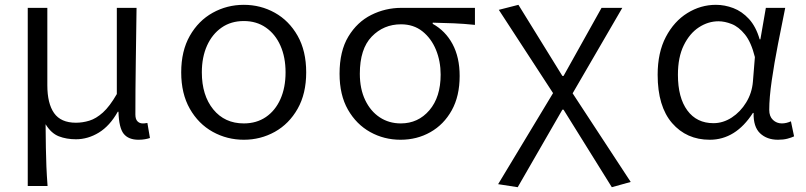

<svg xmlns="http://www.w3.org/2000/svg" viewBox="-20 -572 3375 804"><path d="M96.2 207V-539.1H178.2V-214.8Q178.2 -138.7 206.5 -98.4Q234.9 -58.1 297.9 -58.1Q326.2 -58.1 354.2 -66.7Q382.3 -75.2 410.9 -100.8Q439.5 -126.5 469.2 -178.2V-539.1H551.8Q550.3 -427.2 548.6 -310.8Q546.9 -194.3 546.9 -92.8Q546.9 -72.8 555.7 -64Q564.5 -55.2 577.1 -55.2Q580.1 -55.2 584.5 -55.4Q588.9 -55.7 597.2 -57.1L607.9 5.9Q599.1 8.8 587.2 11Q575.2 13.2 560.1 13.2Q518.1 13.2 498 -11.7Q478 -36.6 476.1 -104H473.1Q439.9 -44.9 394 -16.8Q348.1 11.2 297.9 11.2Q258.3 11.2 226.3 -1.2Q194.3 -13.7 170.9 -51.8Q171.4 5.9 172.1 46.9Q172.9 87.9 174.3 124.8Q175.8 161.6 179.2 207Z M1001 13.2Q930.7 13.2 870.8 -20Q811 -53.2 774.9 -116.5Q738.8 -179.7 738.8 -269Q738.8 -358.9 774.9 -422.1Q811 -485.4 870.8 -518.6Q930.7 -551.8 1001 -551.8Q1071.3 -551.8 1130.9 -518.6Q1190.4 -485.4 1226.3 -422.1Q1262.2 -358.9 1262.2 -269Q1262.2 -179.7 1226.3 -116.5Q1190.4 -53.2 1130.9 -20Q1071.3 13.2 1001 13.2ZM1001 -55.2Q1054.2 -55.2 1093.5 -82Q1132.8 -108.9 1154.3 -157Q1175.8 -205.1 1175.8 -269Q1175.8 -332.5 1154.3 -380.9Q1132.8 -429.2 1093.5 -456.5Q1054.2 -483.9 1001 -483.9Q947.3 -483.9 908 -456.5Q868.7 -429.2 846.9 -380.9Q825.2 -332.5 825.2 -269Q825.2 -172.9 873 -114Q920.9 -55.2 1001 -55.2Z M1657.2 13.2Q1588.4 13.2 1530.3 -19Q1472.2 -51.3 1437 -112.8Q1401.9 -174.3 1401.9 -263.2Q1401.9 -357.9 1438.7 -418.9Q1475.6 -480 1534.7 -509.5Q1593.8 -539.1 1661.1 -539.1H1968.8V-467.8Q1921.9 -472.7 1880.1 -474.4Q1838.4 -476.1 1792 -477.1V-472.2Q1845.2 -442.9 1875 -387.5Q1904.8 -332 1904.8 -253.9Q1904.8 -169.4 1871.6 -109.9Q1838.4 -50.3 1782.2 -18.6Q1726.1 13.2 1657.2 13.2ZM1658.2 -55.2Q1731 -55.2 1778.1 -110.4Q1825.2 -165.5 1825.2 -259.8Q1825.2 -315.4 1805.7 -363.3Q1786.1 -411.1 1749 -440.7Q1711.9 -470.2 1659.2 -470.2Q1586.4 -470.2 1536.6 -418.7Q1486.8 -367.2 1486.8 -263.2Q1486.8 -199.7 1509.3 -152.8Q1531.7 -106 1570.3 -80.6Q1608.9 -55.2 1658.2 -55.2Z M2147.9 211.9 2065.9 199.2 2295.9 -182.1 2068.8 -530.8 2150.9 -551.8 2335 -253.9H2339.8L2499 -539.1H2585.9L2377.9 -181.2L2621.1 189.9L2542 211.9L2339.8 -112.8H2335Z M2952.1 13.2Q2855 13.2 2794.4 -56.6Q2733.9 -126.5 2733.9 -258.8Q2733.9 -352.1 2768.3 -417.5Q2802.7 -482.9 2858.4 -517.3Q2914.1 -551.8 2978 -551.8Q3014.6 -551.8 3050.8 -538.1Q3086.9 -524.4 3116.2 -492.7Q3145.5 -460.9 3161.1 -407.2H3164.1L3187 -539.1H3268.1Q3253.4 -466.8 3237.8 -387.2Q3222.2 -307.6 3211.7 -235.1Q3201.2 -162.6 3201.2 -111.8Q3201.2 -84.5 3216.8 -69.8Q3232.4 -55.2 3253.9 -55.2Q3263.7 -55.2 3273.7 -57.6Q3283.7 -60.1 3292 -64L3305.2 -1Q3293.9 4.4 3277.1 8.8Q3260.3 13.2 3237.8 13.2Q3191.4 13.2 3162.8 -13.9Q3134.3 -41 3135.7 -99.1H3132.8Q3060.5 13.2 2952.1 13.2ZM2967.8 -56.2Q3007.8 -56.2 3044.2 -79.8Q3080.6 -103.5 3104.7 -143.1Q3128.9 -182.6 3132.8 -230L3141.1 -333Q3125.5 -395.5 3099.4 -427.7Q3073.2 -460 3043.9 -471.4Q3014.6 -482.9 2988.8 -482.9Q2945.3 -482.9 2906.5 -457.5Q2867.7 -432.1 2843.3 -382.3Q2818.8 -332.5 2818.8 -258.8Q2818.8 -163.1 2858.2 -109.6Q2897.5 -56.2 2967.8 -56.2Z"/></svg>

Font: Shanggu Mono N
Style: Regular
Weight: 350
Designer: GuiWonder
Version: Version 1.021